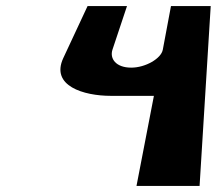

<svg xmlns="http://www.w3.org/2000/svg" viewBox="-20 -613 722 633"><path d="M674.7 -593H543.7L516.7 -449C511.3 -420 459.7 -390 412.7 -390C361.7 -390 341.3 -420 350.7 -449L398.7 -593H268.7L188.4 -421C146.5 -330 255.4 -297 345.4 -297H487.4L430 0H638Z"/></svg>

Font: Hussar Milosc
Style: Obl
Weight: 700
Foundry: Cannot Into Space Fonts
Version: Version 1.02